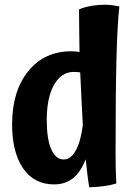

<svg xmlns="http://www.w3.org/2000/svg" viewBox="-20 -747 582 809"><path d="M470 26Q449 33 415.5 37.5Q382 42 356 42Q352 19 348.5 -10.5Q345 -40 341 -76Q320 -22 287.5 4Q255 30 208 30Q124 30 77.5 -37.5Q31 -105 31 -223Q31 -363 99 -447Q167 -531 281 -531Q289 -531 298 -530Q307 -529 315 -528Q314 -612 313.5 -646Q313 -680 313 -707Q331 -716 361.5 -721.5Q392 -727 423 -727Q438 -727 453 -725Q468 -723 483 -720Q475 -652 471 -509Q467 -366 467 -108Q467 -73 467.5 -43Q468 -13 470 26ZM177 -241Q177 -161 196 -118Q215 -75 249 -75Q278 -75 299 -112.5Q320 -150 329 -220Q325 -295 322.5 -346Q320 -397 318 -442Q308 -443 302.5 -443.5Q297 -444 291 -444Q239 -444 208 -390Q177 -336 177 -241Z"/></svg>

Font: Atma SemiBold
Style: Regular
Weight: 600
Designer: Gregori Vincens, Jeremie Hornus, Riccardo Olocco, Yoann Minet.
Foundry: black foundry
Version: Version 1.102;PS 1.100;hotconv 1.0.86;makeotf.lib2.5.63406